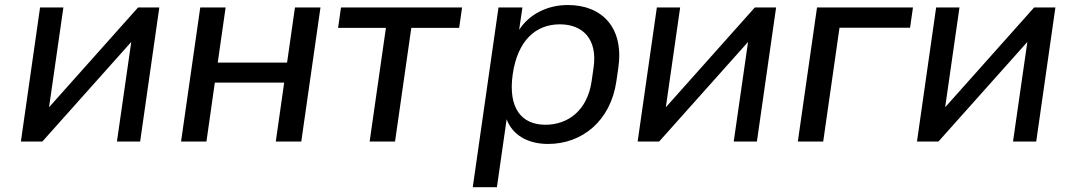

<svg xmlns="http://www.w3.org/2000/svg" viewBox="-20 -569 4288 772"><path d="M150.4 0 507.8 -400.4 450.2 0H543.5L620.6 -539.1H535.2L177.2 -137.7L234.9 -539.1H141.1L64 0Z M810.1 0 843.8 -236.8H1122.6L1088.9 0H1191.4L1268.6 -539.1H1166L1134.3 -317.4H855.5L887.2 -539.1H785.2L708 0Z M1568.4 0 1633.8 -457H1826.2L1837.9 -539.1H1351.1L1339.4 -457H1531.7L1466.3 0Z M1978 183.6 2017.1 -89.4C2040.5 -26.4 2101.6 9.8 2183.6 9.8C2320.3 9.8 2435.5 -82.5 2458.5 -243.2L2466.3 -297.4C2489.3 -458 2400.4 -548.8 2263.7 -548.8C2181.2 -548.8 2108.9 -512.7 2067.4 -449.2L2080.6 -539.1H1984.4L1880.9 183.6ZM2173.3 -67.4C2075.7 -67.4 2022.5 -135.3 2041.5 -270C2061 -405.3 2133.3 -471.2 2231 -471.2C2321.8 -471.2 2383.3 -413.6 2366.7 -297.4L2358.9 -243.2C2342.3 -125.5 2264.2 -67.4 2173.3 -67.4Z M2630.4 0 2987.8 -400.4 2930.2 0H3023.4L3100.6 -539.1H3015.1L2657.2 -137.7L2714.8 -539.1H2621.1L2543.9 0Z M3290 0 3355.5 -457.5H3639.2L3650.9 -539.1H3265.1L3188 0Z M3753.4 0 4110.8 -400.4 4053.2 0H4146.5L4223.6 -539.1H4138.2L3780.3 -137.7L3837.9 -539.1H3744.1L3667 0Z"/></svg>

Font: Winston
Style: Italic
Weight: 400
Italic angle: -8.13011°
Designer: Vernon Adams, Kim Jin-seong, David Berlow, Cristiano Sobral
Foundry: The Winston Project Authors
Version: Version 3.004